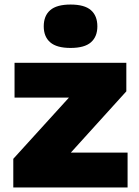

<svg xmlns="http://www.w3.org/2000/svg" viewBox="-20 -825 610 845"><path d="M38.5 0V-126L313 -428V-395.5H44V-548.5H536V-423L262 -120.5V-153.5H541.5V0ZM290.5 -614Q229.5 -614 201 -638.8Q172.5 -663.5 172.5 -709Q172.5 -755.5 201 -780.2Q229.5 -805 290.5 -805Q352 -805 380.2 -780.2Q408.5 -755.5 408.5 -709Q408.5 -663.5 380.2 -638.8Q352 -614 290.5 -614Z"/></svg>

Font: Encode Sans SemiExpanded ExtraBold
Style: Regular
Weight: 800
Width: 6
Designer: Multiple Designers
Foundry: Impallari Type
Version: Version 3.002